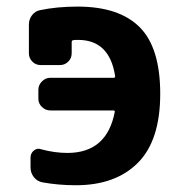

<svg xmlns="http://www.w3.org/2000/svg" viewBox="-20 -547 540 574"><path d="M211.9 -527.3Q335.9 -527.3 397.5 -465.8Q459 -404.3 459 -266.6Q459 -127 392.1 -60.1Q325.2 6.8 207 6.8Q154.3 6.8 106.4 -2Q90.8 -4.9 81.1 -17.6Q71.3 -30.3 71.3 -45.9V-76.2Q71.3 -88.9 81.5 -97.2Q91.8 -105.5 103.5 -100.6Q143.6 -89.8 181.6 -89.8Q299.8 -89.8 323.2 -212.9Q323.2 -216.8 319.3 -216.8H130.9Q116.2 -216.8 105.5 -227.1Q94.7 -237.3 94.7 -252V-278.3Q94.7 -293 105.5 -303.7Q116.2 -314.5 130.9 -314.5H320.3Q324.2 -314.5 324.2 -319.3Q307.6 -428.7 211.9 -427.7Q202.1 -427.7 198.2 -426.8Q194.3 -425.8 194.3 -420.9V-387.7Q194.3 -373 184.1 -362.8Q173.8 -352.5 159.2 -352.5H101.6Q86.9 -352.5 76.7 -362.8Q66.4 -373 66.4 -387.7V-473.6Q66.4 -489.3 75.7 -501.5Q85 -513.7 99.6 -516.6Q150.4 -527.3 211.9 -527.3Z"/></svg>

Font: Rounded-L Mgen+ 1mn bold
Style: Bold
Weight: 700
Designer: [Source Han Sans]
Ryoko NISHIZUKA  (kana & ideographs); Paul D. Hunt (Latin, Greek & Cyrillic); Wenlong ZHANG  (bopomofo
Version: Version 1.059.20150602